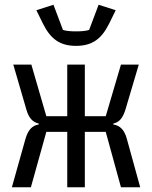

<svg xmlns="http://www.w3.org/2000/svg" viewBox="-20 -788 640 808"><path d="M263 0H337V-233H425L489 0H570L514 -203C504 -241 485 -260 457 -264V-268C483 -274 497 -292 508 -327L564 -516H489L425 -299H337V-516H263V-299H175L112 -516H36L91 -327C101 -292 117 -274 143 -268V-264C115 -260 98 -241 87 -203L30 0H110L175 -233H263ZM300 -595C368 -595 407 -624 439 -688L467 -745L395 -768L355 -662C341 -657 316 -656 300 -656C284 -656 259 -657 245 -662L205 -768L133 -745L161 -688C193 -624 232 -595 300 -595Z"/></svg>

Font: IBM Plex Mono
Style: Regular
Weight: 400
Monospace: yes
Designer: Mike Abbink, Paul van der Laan, Pieter van Rosmalen
Foundry: Bold Monday
Version: Version 2.004